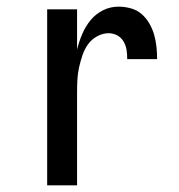

<svg xmlns="http://www.w3.org/2000/svg" viewBox="-20 -558 540 578"><path d="M122 0V-530H212V-409Q218 -433 227.5 -455.5Q237 -478 252.5 -497Q268 -516 290 -527Q312 -538 337 -538Q355 -538 373.5 -533Q392 -528 406 -516Q420 -504 429.5 -487.5Q439 -471 444 -453.5Q449 -436 451 -417.5Q453 -399 453 -380H363Q363 -394 361 -407.5Q359 -421 352 -433Q345 -445 333 -451.5Q321 -458 307 -458Q289 -458 272 -448.5Q255 -439 244.5 -424Q234 -409 228 -391Q222 -373 218 -355Q214 -337 213 -318.5Q212 -300 212 -281V0Z"/></svg>

Font: iosevka_custom_sans_ss08 Md
Style: Regular
Weight: 500
Designer: Belleve Invis
Foundry: Belleve Invis
Version: Version 10.3.0; ttfautohint (v1.8.3)